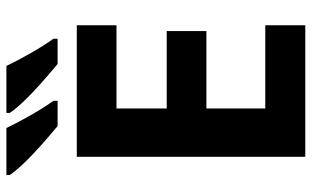

<svg xmlns="http://www.w3.org/2000/svg" viewBox="-207 -767 974 600"><g transform="rotate(-90 280.0 -467.0)"><path d="M501 0H90V-714H501V-590H241V-433H483V-309H241V-125H501ZM374 -934Q390 -900 414 -858Q438 -816 459 -787V-774H380Q363 -788 340.5 -807.5Q318 -827 294.5 -849Q271 -871 253 -891Q235 -911 227 -924V-934ZM180 -934Q196 -900 220 -858Q244 -816 265 -787V-774H186Q169 -788 146.5 -807.5Q124 -827 100.5 -849Q77 -871 59 -891Q41 -911 33 -924V-934Z"/></g></svg>

Font: Noto IKEA Simplified Chinese
Style: Bold
Weight: 700
Designer: Monotype Design Team
Foundry: Monotype Imaging Inc.
Version: Version 1.100